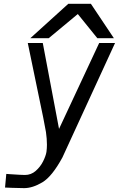

<svg xmlns="http://www.w3.org/2000/svg" viewBox="-20 -772 640 992"><path d="M32.5 128Q91 132 109 132Q140.5 132 164.5 111Q188.5 90 202.5 62Q216.5 34 220 13Q222.5 -5.5 222.5 -24Q222.5 -54.5 217.5 -89.5Q211.5 -128.5 171.5 -318Q129 -521.5 123.5 -550H201L285 -106L492.5 -550H574.5L302.5 41.5Q249 140 198.8 170Q148.5 200 104.5 200L42.5 198.5L6 197L12.5 126.5ZM333 -752.5H449.5L568.5 -574.5H483L382 -699.5L231.5 -574.5H136.5Z"/></svg>

Font: JuliaMono Light
Style: Italic
Weight: 300
Italic angle: -9°
Monospace: yes
Designer: cormullion
Foundry: corm
Version: Version 0.054; ttfautohint (v1.8.4)